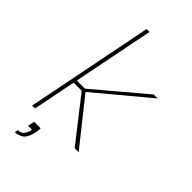

<svg xmlns="http://www.w3.org/2000/svg" viewBox="-271 -789 1023 1023"><g transform="rotate(45 241.0 -277.5)"><path d="M154 53Q154 60 153 68.5Q152 77 151 83Q141 133 119.5 149Q98 165 71 165L75 146Q92 146 102 138.5Q112 131 118 118Q120 114 121 110.5Q122 107 124 103L126 91H97L105 53ZM179 -720H201L110 -263H171L452 -500H482L186 -253L387 0H357L167 -243H106L58 0H36Z"/></g></svg>

Font: Albert Sans Thin
Style: Italic
Weight: 250
Italic angle: -11.25°
Designer: Andreas Rasmussen
Foundry: a.Foundry
Version: Version 1.025